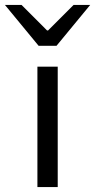

<svg xmlns="http://www.w3.org/2000/svg" viewBox="-69 -755 384 775"><path d="M82 0V-486H164V0ZM87 -570 -49 -735H18L121 -632H125L228 -735H295L159 -570Z"/></svg>

Font: Source Sans 3 ExtraLight
Style: Regular
Weight: 400
Version: Version 3.052;hotconv 1.1.0;makeotfexe 2.6.0